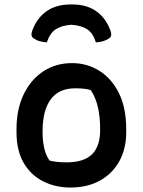

<svg xmlns="http://www.w3.org/2000/svg" viewBox="-20 -830 640 861"><path d="M300 -719Q257 -716 230.5 -699Q204 -682 190 -640Q174 -641 159 -645Q144 -649 131 -658Q116 -667 124 -691Q145 -749 188.5 -779.5Q232 -810 296 -810H304Q369 -810 412 -779.5Q455 -749 476 -691Q484 -667 469 -658Q456 -649 441.5 -645Q427 -641 410 -640Q397 -682 370.5 -699Q344 -716 300 -719ZM303 -547Q369 -547 424 -513.5Q479 -480 512.5 -414Q546 -348 546 -250V-237Q546 -162 514.5 -106Q483 -50 427 -19.5Q371 11 296 11Q229 11 174 -16.5Q119 -44 86.5 -99Q54 -154 54 -238V-250Q54 -340 86 -406.5Q118 -473 174 -510Q230 -547 303 -547ZM317 -434Q244 -434 207.5 -384.5Q171 -335 171 -242V-235Q171 -199 178 -167Q185 -135 202 -110Q233 -102 279 -102Q356 -102 392.5 -138Q429 -174 429 -246V-252Q429 -306 419 -349.5Q409 -393 387 -426Q363 -434 317 -434Z"/></svg>

Font: Recursive Sn Csl St SmB
Style: Regular
Weight: 600
Version: Version 1.079;hotconv 1.0.112;makeotfexe 2.5.65598; ttfautoh